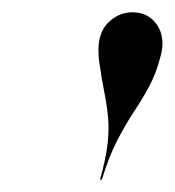

<svg xmlns="http://www.w3.org/2000/svg" viewBox="-20 -780 284 312"><path d="M142.5 -488Q152 -522 154.8 -546Q157.5 -570 155.5 -590.2Q153.5 -610.5 149.2 -631.8Q145 -653 141 -681Q140.5 -686.5 140.2 -690.5Q140 -694.5 140 -699Q140 -728.5 156.8 -744.2Q173.5 -760 195 -760Q217 -760 230.5 -745.5Q244 -731 244 -709Q244 -704.5 243.2 -699.5Q242.5 -694.5 241 -689Q234 -661 222.5 -639.8Q211 -618.5 197.2 -597.8Q183.5 -577 170.2 -551.2Q157 -525.5 145.5 -488Z"/></svg>

Font: Bodoni Moda 72pt
Style: Italic
Weight: 400
Italic angle: -13°
Designer: Owen Earl
Foundry: indestructible type
Version: Version 2.005